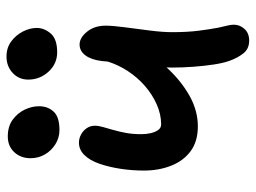

<svg xmlns="http://www.w3.org/2000/svg" viewBox="-118 -656 787 591"><g transform="rotate(-90 275.5 -360.5)"><path d="M182 -145Q136 -145 106 -167Q76 -189 61 -227Q46 -265 46 -311Q46 -348 51.5 -383.5Q57 -419 67 -448Q77 -477 93.5 -494Q110 -511 132 -511Q145 -511 157 -504.5Q169 -498 176.5 -487Q184 -476 184 -462Q184 -451 180 -437Q176 -423 171 -405.5Q166 -388 162 -367Q158 -346 158 -319Q158 -304 161 -290.5Q164 -277 170.5 -267.5Q177 -258 188 -258Q219 -258 249.5 -271.5Q280 -285 306.5 -308Q333 -331 352.5 -361Q372 -391 382 -424L425 -325Q397 -277 358.5 -236Q320 -195 275 -170Q230 -145 182 -145ZM446 13Q421 13 407 -4.5Q393 -22 384 -47Q377 -66 372.5 -95.5Q368 -125 365.5 -159Q363 -193 363 -224Q363 -247 365.5 -277.5Q368 -308 371.5 -339Q375 -370 378.5 -397Q382 -424 383 -440Q387 -473 400.5 -491Q414 -509 434 -509Q455 -509 473.5 -486Q492 -463 492 -429Q492 -407 487 -369.5Q482 -332 477 -292.5Q472 -253 472 -224Q472 -177 476.5 -142Q481 -107 486 -81Q490 -64 492.5 -53Q495 -42 495 -34Q495 -16 482 -1.5Q469 13 446 13ZM410 -578Q375 -578 350.5 -604.5Q326 -631 326 -667Q326 -696 346.5 -715Q367 -734 397 -734Q424 -734 443.5 -719.5Q463 -705 474 -683.5Q485 -662 485 -641Q485 -618 468 -598Q451 -578 410 -578ZM171 -571Q147 -571 127 -583.5Q107 -596 95.5 -616Q84 -636 84 -660Q84 -690 102.5 -710Q121 -730 151 -730Q182 -730 202.5 -715Q223 -700 233.5 -678Q244 -656 244 -634Q244 -607 227.5 -589Q211 -571 171 -571Z"/></g></svg>

Font: Shantell Sans Medium
Style: Regular
Weight: 500
Designer: Stephen Nixon, Anya Danilova, Shantell Martin
Foundry: Arrow Type
Version: Version 1.011;[c5ecc13dd]